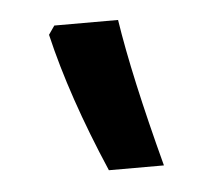

<svg xmlns="http://www.w3.org/2000/svg" viewBox="-31 -846 306 285"><g transform="rotate(-5 122.0 -703.5)"><path d="M154 -814Q167 -729 203 -593H121Q72 -707 50 -801L59 -814Z"/></g></svg>

Font: Noto Sans Armenian Medium
Style: Regular
Weight: 500
Designer: Monotype Design team
Foundry: Monotype Imaging Inc.
Version: Version 1.000